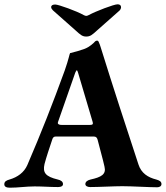

<svg xmlns="http://www.w3.org/2000/svg" viewBox="-24 -868 771 893"><path d="M233 -847C221 -847 214 -843 214 -835C214 -830 217 -825 222 -820L327 -727C350 -706 359 -698 377 -698C396 -698 405 -706 428 -727L532 -819C537 -824 539 -830 539 -835C539 -843 533 -848 523 -848C506 -848 422 -816 389 -798C385 -796 381 -794 377 -794C373 -794 370 -796 365 -798C334 -816 248 -847 233 -847ZM22 5C62 5 97 -1 137 -1C177 -1 207 2 246 2C261 2 269 -3 269 -12C269 -23 259 -30 245 -33C187 -47 174 -65 183 -105C192 -139 206 -180 218 -216C221 -227 225 -233 235 -233H412C423 -233 427 -228 430 -218C440 -177 454 -130 462 -93C471 -57 447 -44 397 -33C384 -30 373 -23 373 -12C373 -3 383 2 395 2C436 2 506 -2 545 -2C590 -2 667 3 707 3C718 3 727 -2 727 -12C727 -24 717 -29 703 -33C663 -43 633 -63 620 -103C564 -273 501 -466 445 -646C442 -657 439 -664 435 -673C433 -678 430 -679 427 -679C425 -679 422 -678 419 -676C411 -667 393 -650 370 -641C345 -632 327 -627 302 -621C299 -617 296 -594 277 -540C221 -386 168 -251 103 -100C88 -66 58 -44 20 -33C6 -29 -4 -24 -4 -11C-4 1 7 5 22 5ZM263 -287C254 -287 245 -289 245 -296C245 -299 246 -302 247 -304L326 -530C329 -536 331 -541 333 -541C335 -541 337 -537 339 -530L406 -304C407 -300 408 -298 408 -294C408 -289 404 -287 393 -287Z"/></svg>

Font: EB Garamond
Style: Bold
Weight: 700
Designer: Georg Duffner and Octavio Pardo
Foundry: Georg Duffner
Version: Version 1.000;PS 001.000;hotconv 1.0.88;makeotf.lib2.5.64775